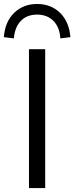

<svg xmlns="http://www.w3.org/2000/svg" viewBox="-60 -955 378 975"><path d="M87.1 0V-705H169.5V0ZM10.4 -760 -40.5 -766.3Q-34.4 -844.8 11.9 -889.8Q58.2 -934.8 128.3 -934.8Q198.9 -934.8 244.9 -889.8Q291 -844.8 297.5 -766.3L246.6 -760Q242.6 -818 210.8 -849.4Q178.9 -880.9 128.3 -880.9Q77.2 -880.9 46.3 -849.4Q15.4 -818 10.4 -760Z"/></svg>

Font: Nunito Sans 12pt ExtraLight
Style: Regular
Weight: 200
Designer: Vernon Adams
Foundry: Vernon Adams
Version: Version 3.101;gftools[0.9.27]